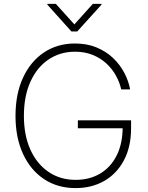

<svg xmlns="http://www.w3.org/2000/svg" viewBox="-20 -962 764 992"><path d="M370.6 9.8Q277.3 9.8 207.5 -36.6Q137.7 -83 98.9 -167Q60.1 -251 60.1 -363.3Q60.1 -476.6 98.9 -560.5Q137.7 -644.5 207 -690.9Q276.4 -737.3 367.7 -737.3Q429.2 -737.3 478.5 -717Q527.8 -696.8 564 -662.4Q600.1 -627.9 622.3 -585.7Q644.5 -543.5 652.3 -500H606.4Q598.1 -536.6 578.9 -571.5Q559.6 -606.4 529.3 -634.3Q499 -662.1 458.5 -678.5Q418 -694.8 367.7 -694.8Q290.5 -694.8 230.7 -654.5Q170.9 -614.3 137.2 -539.8Q103.5 -465.3 103.5 -363.3Q103.5 -262.7 137.2 -188.5Q170.9 -114.3 231.2 -73.5Q291.5 -32.7 370.6 -32.7Q442.4 -32.7 497.1 -64.9Q551.8 -97.2 582.8 -158.7Q613.8 -220.2 613.8 -307.1L629.4 -299.3H382.3V-340.3H657.2V-299.3Q657.2 -203.6 620.4 -134Q583.5 -64.5 518.8 -27.3Q454.1 9.8 370.6 9.8ZM268.6 -941.9 364.3 -835.9 459.5 -941.9H504.4V-938L378.9 -799.3H349.1L224.6 -938V-941.9Z"/></svg>

Font: Inter Tight ExtraLight
Style: Regular
Weight: 250
Designer: Rasmus Andersson
Foundry: rsms
Version: Version 3.004